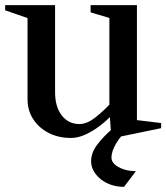

<svg xmlns="http://www.w3.org/2000/svg" viewBox="-27 -520 646 746"><path d="M249 16Q200 16 162 -3.5Q124 -23 102 -57Q80 -91 80 -134V-465L94 -445L-7 -480V-500H187V-162Q187 -105 213 -71.5Q239 -38 282 -38Q311 -38 344.5 -64.5Q378 -91 406 -122L398 -99V-465L412 -446L325 -472V-500H505V-39L491 -55L599 -42V-22L415 16L405 8L399 -80L407 -72Q386 -50 359.5 -30Q333 -10 304.5 3Q276 16 249 16ZM455 206Q428 206 404.5 198Q381 190 363.5 175.5Q346 161 336.5 143.5Q327 126 327 107Q327 74 350 43Q373 12 411 -21H475Q444 4 425 36Q406 68 406 92Q406 107 418.5 118.5Q431 130 452.5 137.5Q474 145 501 145Z"/></svg>

Font: Wittgenstein Medium
Style: Regular
Weight: 500
Designer: Jörg Drees
Foundry: Jörg Drees
Version: Version 1.500